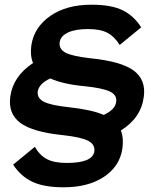

<svg xmlns="http://www.w3.org/2000/svg" viewBox="-20 -690 649 820"><path d="M370.1 -669.9Q456.1 -669.9 504.2 -646Q552.2 -622.1 583 -573.2L491.2 -498Q469.2 -533.7 439 -549.8Q408.7 -565.9 356 -565.9Q301.3 -565.9 270 -551Q238.8 -536.1 234.9 -509.8Q231 -480.5 259.8 -465.1Q288.6 -449.7 368.2 -440.9Q498.5 -427.7 551.3 -388.4Q604 -349.1 594.2 -276.9Q582.5 -186 496.1 -132.8Q508.8 -101.1 502.9 -57.1Q492.2 19.5 424.8 64.7Q357.4 109.9 252 109.9Q167.5 109.9 117.9 86.2Q68.4 62.5 36.1 13.2L128.9 -63Q149.4 -26.4 180.7 -10.3Q211.9 5.9 265.1 5.9Q375.5 5.9 382.8 -43Q386.7 -72.3 357.7 -88.1Q328.6 -104 249 -112.8Q119.1 -126 66.7 -165.3Q14.2 -204.6 23.9 -276.9Q35.6 -364.3 121.1 -420.9Q107.9 -452.6 113.8 -496.1Q125.5 -573.7 194.6 -621.8Q263.7 -669.9 370.1 -669.9ZM141.1 -298.8Q138.2 -270.5 167.5 -255.4Q196.8 -240.2 275.9 -231.9Q373 -221.2 422.9 -199.2Q472.2 -221.7 476.1 -254.9Q480.5 -283.2 450.9 -298.3Q421.4 -313.5 341.8 -321.8Q250 -330.1 194.8 -355Q146.5 -333 141.1 -298.8Z"/></svg>

Font: Human Sans Bold
Style: Italic
Weight: 700
Italic angle: -8°
Designer: Tim Radville
Foundry: Continuum
Version: Version 1.000;FEAKit 1.0